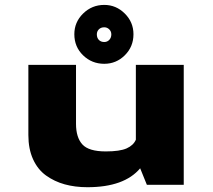

<svg xmlns="http://www.w3.org/2000/svg" viewBox="-20 -772 890 802"><path d="M415.5 -505.5Q363.5 -505.5 327 -541Q290.5 -576.5 290.5 -629Q290.5 -679.5 327.2 -715.5Q364 -751.5 415.5 -751.5Q465 -751.5 501.2 -715.5Q537.5 -679.5 537.5 -629Q537.5 -577 501.5 -541.2Q465.5 -505.5 415.5 -505.5ZM415.5 -596.5Q428 -596.5 436.5 -605.5Q445 -614.5 445 -628.5Q445 -641 436.2 -649.5Q427.5 -658 415.5 -658Q401.5 -658 393 -649.5Q384.5 -641 384.5 -628.5Q384.5 -614 393 -605.2Q401.5 -596.5 415.5 -596.5ZM345 10Q293.5 10 250.2 -2Q207 -14 172.2 -39Q137.5 -64 118 -107Q98.5 -150 98.5 -208V-501H297.5V-255Q297.5 -198 324 -168.8Q350.5 -139.5 422 -139.5Q480.5 -139.5 509 -152.2Q537.5 -165 547.5 -188.5V-501H747.5V0H593.5L565.5 -69Q499 10 345 10Z"/></svg>

Font: League Mono Wide ExtraBold
Style: Regular
Weight: 800
Width: 8
Designer: Tyler Finck
Foundry: The League of Moveable Type / Tyler Finck
Version: Version 2.210